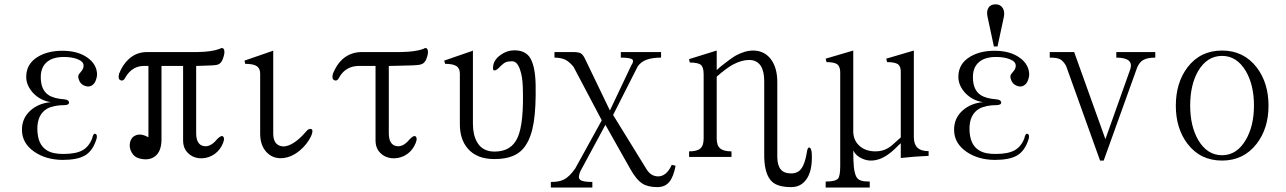

<svg xmlns="http://www.w3.org/2000/svg" viewBox="-20 -715 5867 876"><path d="M273.4 -261.7Q223.6 -265.6 200.2 -282.2Q166 -305.7 166 -363.3Q166 -403.3 188.5 -426.8Q215.8 -455.1 271.5 -455.1Q307.6 -455.1 333 -445.3Q362.3 -434.6 361.3 -414.1Q361.3 -405.3 356.4 -397.5Q354.5 -393.6 347.7 -385.7Q339.8 -377 337.9 -372.1Q335 -362.3 340.8 -349.6Q344.7 -336.9 357.4 -328.1Q370.1 -320.3 383.8 -320.3Q398.4 -321.3 409.2 -334Q419.9 -347.7 422.9 -373Q422.9 -420.9 378.9 -452.1Q335 -483.4 264.6 -483.4Q201.2 -483.4 156.2 -458Q99.6 -425.8 99.6 -364.3Q99.6 -325.2 130.9 -291Q164.1 -255.9 211.9 -249Q157.2 -244.1 120.1 -211.9Q80.1 -176.8 80.1 -123Q80.1 -61.5 136.7 -22.5Q189.5 13.7 264.6 14.6Q332 14.6 366.2 -4.9Q404.3 -26.4 420.9 -83Q424.8 -101.6 415 -104.5Q405.3 -107.4 400.4 -83Q385.7 -45.9 356.4 -29.3Q326.2 -12.7 271.5 -12.7Q222.7 -11.7 195.3 -28.3Q150.4 -54.7 150.4 -127.9Q150.4 -192.4 194.3 -218.8Q224.6 -235.4 275.4 -235.4Q295.9 -236.3 294.9 -248Q293.9 -259.8 273.4 -261.7Z M632.8 -414.1H657.2V-88.9Q623 -107.4 599.6 -97.7Q579.1 -89.8 573.2 -65.4Q568.4 -42 580.1 -20.5Q592.8 2.9 619.1 8.8Q661.1 18.6 687.5 -2Q715.8 -23.4 716.8 -76.2V-414.1H815.4V-74.2Q815.4 -39.1 836.9 -17.6Q856.4 2.9 886.7 6.8Q918 9.8 945.3 -3.9Q975.6 -19.5 991.2 -48.8Q1007.8 -80.1 999 -90.8Q991.2 -101.6 969.7 -79.1Q939.5 -42 908.2 -48.8Q875 -55.7 875 -108.4V-414.1L902.3 -415Q960 -416 972.7 -419.9Q989.3 -424.8 997.1 -447.3Q1007.8 -475.6 1002 -489.3Q996.1 -501 982.4 -492.2Q960.9 -484.4 937.5 -481.4Q918 -478.5 880.9 -477.5H654.3Q601.6 -478.5 565.4 -443.4Q540 -419.9 523.4 -378.9Q516.6 -354.5 530.3 -348.6Q543.9 -343.8 551.8 -361.3Q567.4 -388.7 590.8 -402.3Q609.4 -413.1 632.8 -414.1Z M1222.7 -482.4 1095.7 -438.5 1098.6 -423.8Q1137.7 -423.8 1153.3 -412.1Q1167 -401.4 1167 -378.9V-105.5Q1167 -52.7 1195.3 -21.5Q1221.7 6.8 1259.8 6.8Q1304.7 6.8 1346.7 -27.3Q1380.9 -55.7 1399.4 -93.8Q1411.1 -121.1 1400.4 -126Q1389.6 -130.9 1376 -114.3Q1347.7 -81.1 1320.3 -63.5Q1293.9 -46.9 1272.5 -46.9Q1251 -47.9 1238.3 -62.5Q1226.6 -78.1 1226.6 -105.5V-484.4Z M1613.3 -414.1H1693.4V-74.2Q1693.4 -39.1 1714.8 -17.6Q1734.4 2.9 1765.6 6.8Q1795.9 9.8 1824.2 -3.9Q1854.5 -19.5 1870.1 -48.8Q1886.7 -80.1 1877.9 -90.8Q1870.1 -101.6 1848.6 -79.1Q1818.4 -42 1787.1 -48.8Q1753.9 -55.7 1753.9 -108.4V-414.1L1794.9 -415Q1878.9 -416 1896.5 -419.9Q1918 -424.8 1925.8 -447.3Q1936.5 -475.6 1930.7 -489.3Q1924.8 -501 1912.1 -492.2Q1890.6 -484.4 1866.2 -481.4Q1846.7 -478.5 1809.6 -477.5H1634.8Q1579.1 -478.5 1541 -443.4Q1515.6 -419.9 1499 -378.9Q1492.2 -354.5 1505.9 -348.6Q1519.5 -343.8 1527.3 -361.3Q1543 -389.6 1567.4 -402.3Q1586.9 -413.1 1613.3 -414.1Z M2133.8 -482.4 2006.8 -438.5 2010.7 -423.8Q2048.8 -423.8 2064.5 -412.1Q2078.1 -401.4 2078.1 -378.9V-148.4Q2078.1 -78.1 2115.2 -36.1Q2156.2 10.7 2235.4 10.7Q2286.1 10.7 2318.4 -2.9Q2356.4 -17.6 2378.9 -52.7Q2404.3 -90.8 2415 -156.2Q2425.8 -224.6 2423.8 -329.1Q2421.9 -419.9 2394.5 -457Q2372.1 -485.4 2327.1 -485.4Q2293 -485.4 2264.6 -464.8Q2237.3 -446.3 2231.4 -420.9Q2225.6 -394.5 2235.4 -393.6Q2245.1 -392.6 2264.6 -414.1Q2278.3 -427.7 2289.1 -431.6Q2298.8 -435.5 2316.4 -435.5Q2339.8 -435.5 2352.5 -397.5Q2363.3 -367.2 2365.2 -321.3Q2371.1 -153.3 2341.8 -87.9Q2313.5 -23.4 2236.3 -23.4Q2180.7 -23.4 2156.2 -67.4Q2137.7 -100.6 2137.7 -149.4V-484.4Z M2594.7 -477.5H2509.8V-452.1Q2539.1 -452.1 2559.6 -442.4Q2578.1 -432.6 2596.7 -410.2L2725.6 -166L2604.5 53.7Q2577.1 92.8 2551.8 104.5Q2531.2 115.2 2493.2 115.2V140.6H2682.6V115.2Q2636.7 115.2 2626 104.5Q2615.2 93.8 2628.9 64.5L2742.2 -145.5L2854.5 53.7Q2881.8 103.5 2910.2 122.1Q2935.5 138.7 2979.5 138.7Q3014.6 138.7 3034.2 114.3Q3052.7 91.8 3062.5 41L3044.9 37.1Q3021.5 88.9 2983.4 89.8Q2948.2 89.8 2927.7 53.7L2777.3 -190.4L2889.6 -412.1Q2905.3 -433.6 2929.7 -442.4Q2955.1 -452.1 2996.1 -452.1V-477.5H2812.5V-452.1Q2853.5 -452.1 2864.3 -444.3Q2874 -436.5 2860.4 -417L2762.7 -210.9L2648.4 -448.2Q2639.6 -465.8 2629.9 -471.7Q2619.1 -477.5 2594.7 -477.5Z M3124 1H3317.4V-24.4Q3281.2 -24.4 3265.6 -38.1Q3250 -50.8 3250 -83V-365.2Q3292 -402.3 3323.2 -419.9Q3363.3 -441.4 3397.5 -441.4Q3433.6 -441.4 3451.2 -414.1Q3466.8 -389.6 3466.8 -343.8V2Q3468.8 83 3502.9 114.3Q3529.3 138.7 3589.8 138.7Q3629.9 138.7 3654.3 109.4Q3688.5 69.3 3683.6 -17.6Q3681.6 -39.1 3672.9 -42Q3664.1 -43.9 3661.1 -18.6Q3652.3 33.2 3635.7 54.7Q3620.1 76.2 3589.8 76.2Q3556.6 76.2 3542 57.6Q3527.3 41 3526.4 2V-340.8Q3526.4 -407.2 3496.1 -446.3Q3465.8 -484.4 3416 -484.4Q3378.9 -484.4 3335.9 -460.9Q3311.5 -446.3 3267.6 -411.1L3250 -395.5V-484.4L3124 -445.3L3127 -429.7Q3165 -429.7 3177.7 -418.9Q3190.4 -408.2 3190.4 -376V-83Q3190.4 -50.8 3175.8 -38.1Q3161.1 -24.4 3124 -24.4Z M3747.1 -447.3 3751 -431.6Q3786.1 -431.6 3799.8 -421.9Q3813.5 -411.1 3813.5 -384.8V42Q3813.5 87.9 3803.7 99.6Q3792 113.3 3747.1 113.3V140.6H3948.2V113.3Q3921.9 113.3 3910.2 109.4Q3895.5 105.5 3887.7 92.8Q3879.9 79.1 3876 49.8Q3873 23.4 3873 -28.3Q3884.8 -3.9 3914.1 8.8Q3933.6 17.6 3953.1 17.6Q3991.2 17.6 4028.3 -7.8Q4049.8 -21.5 4082 -54.7L4089.8 -61.5V5.9Q4127.9 2 4151.4 0Q4177.7 -2 4216.8 -3.9V-25.4Q4181.6 -25.4 4165 -42Q4149.4 -57.6 4149.4 -89.8V-484.4L4023.4 -447.3L4027.3 -431.6Q4062.5 -431.6 4077.1 -421.9Q4089.8 -412.1 4089.8 -387.7V-87.9L4073.2 -73.2Q4046.9 -47.9 4031.2 -39.1Q4006.8 -24.4 3974.6 -24.4Q3931.6 -24.4 3904.3 -46.9Q3875 -71.3 3873 -111.3V-484.4Z M4526.4 -261.7Q4476.6 -265.6 4453.1 -282.2Q4418.9 -305.7 4418.9 -363.3Q4418.9 -403.3 4441.4 -426.8Q4468.8 -455.1 4524.4 -455.1Q4560.5 -455.1 4585.9 -445.3Q4615.2 -434.6 4614.3 -414.1Q4614.3 -405.3 4609.4 -397.5Q4607.4 -393.6 4600.6 -385.7Q4592.8 -377 4590.8 -372.1Q4587.9 -362.3 4593.8 -349.6Q4597.7 -336.9 4610.4 -328.1Q4623 -320.3 4636.7 -320.3Q4651.4 -321.3 4662.1 -334Q4672.9 -347.7 4675.8 -373Q4675.8 -420.9 4631.8 -452.1Q4587.9 -483.4 4517.6 -483.4Q4454.1 -483.4 4409.2 -458Q4352.5 -425.8 4352.5 -364.3Q4352.5 -325.2 4383.8 -291Q4417 -255.9 4464.8 -249Q4410.2 -244.1 4373 -211.9Q4333 -176.8 4333 -123Q4333 -61.5 4389.6 -22.5Q4442.4 13.7 4517.6 14.6Q4585 14.6 4619.1 -4.9Q4657.2 -26.4 4673.8 -83Q4677.7 -101.6 4668 -104.5Q4658.2 -107.4 4653.3 -83Q4638.7 -45.9 4609.4 -29.3Q4579.1 -12.7 4524.4 -12.7Q4475.6 -11.7 4448.2 -28.3Q4403.3 -54.7 4403.3 -127.9Q4403.3 -192.4 4447.3 -218.8Q4477.5 -235.4 4528.3 -235.4Q4548.8 -236.3 4547.9 -248Q4546.9 -259.8 4526.4 -261.7ZM4531.2 -502.9 4560.5 -639.6Q4564.5 -663.1 4554.7 -678.7Q4543.9 -695.3 4522.5 -695.3Q4499 -695.3 4489.3 -678.7Q4480.5 -663.1 4485.4 -639.6L4514.6 -502.9Z M4769.5 -477.5V-452.1Q4801.8 -452.1 4815.4 -445.3Q4830.1 -438.5 4843.8 -415L4999 17.6H5015.6L5168 -406.2Q5178.7 -432.6 5198.2 -442.4Q5216.8 -452.1 5251 -452.1V-477.5H5073.2V-452.1Q5113.3 -452.1 5129.9 -438.5Q5144.5 -425.8 5137.7 -401.4L5023.4 -80.1L4880.9 -477.5Z M5555.7 -484.4Q5456.1 -484.4 5397.5 -407.2Q5344.7 -336.9 5344.7 -232.4Q5344.7 -129.9 5397.5 -59.6Q5456.1 17.6 5555.7 17.6Q5654.3 17.6 5713.9 -59.6Q5767.6 -129.9 5767.6 -232.4Q5767.6 -336.9 5713.9 -407.2Q5654.3 -484.4 5555.7 -484.4ZM5555.7 -460Q5623 -460 5664.1 -390.6Q5701.2 -327.1 5701.2 -233.4Q5701.2 -140.6 5664.1 -77.1Q5623 -6.8 5555.7 -6.8Q5487.3 -6.8 5446.3 -77.1Q5410.2 -140.6 5410.2 -233.4Q5410.2 -327.1 5446.3 -390.6Q5487.3 -460 5555.7 -460Z"/></svg>

Font: Batang
Style: Regular
Weight: 400
Version: Version 2.21